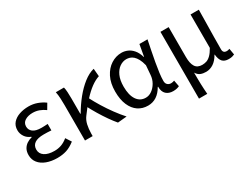

<svg xmlns="http://www.w3.org/2000/svg" viewBox="-63 -1104 2409 1850"><g transform="rotate(-30 1141.0 -179.0)"><path d="M280.9 13.4Q214 13.4 162 -6.1Q110 -25.6 80.8 -62.4Q51.6 -99.1 51.6 -149.6Q51.6 -188.8 66.7 -215.9Q81.9 -243 107.6 -260Q133.3 -277 164.2 -284.4V-289.4Q122.5 -305.2 100.4 -338.7Q78.2 -372.2 78.2 -410.5Q78.2 -460.1 106.8 -492.5Q135.4 -524.8 182.5 -540.8Q229.5 -556.8 285.4 -556.8Q334.6 -556.8 378.9 -540.9Q423.3 -524.9 460.8 -497.6L424.5 -436Q392.8 -458.9 359.2 -471.2Q325.6 -483.6 288.1 -483.6Q237.9 -483.6 203.3 -462.4Q168.7 -441.2 168.7 -399.5Q168.7 -362.5 198.4 -339Q228 -315.5 293.3 -315.5Q309.5 -315.5 325.7 -316.3Q341.9 -317.2 361.5 -318.2V-246.5Q337.7 -248.5 317.4 -249.1Q297.1 -249.7 276.5 -249.7Q209.9 -249.7 176.3 -226.5Q142.6 -203.3 142.6 -157.8Q142.6 -112.1 182 -86Q221.4 -59.8 290.4 -59.8Q329.7 -59.8 365.5 -72.1Q401.3 -84.5 439 -115.2L478.5 -54.4Q429.6 -16.3 383.6 -1.4Q337.6 13.4 280.9 13.4Z M593.1 0V-394.4Q593.1 -427.2 591.3 -466.9Q589.6 -506.5 582.2 -543.4H672.8Q678.6 -521.5 680.6 -486.8Q682.6 -452.1 682.6 -416V-245.6H687Q730.2 -320.6 783.2 -385.9Q836.2 -451.2 894.7 -496.9Q953.2 -542.7 1011.1 -556.8L1018.6 -470.1Q973.6 -455.6 926.2 -420.9Q878.9 -386.1 828.8 -331.2Q778.6 -276.2 723.4 -200.1Q698.7 -167.5 689.1 -124.6Q679.6 -81.7 678.4 -28.3V0ZM954.9 9.3Q924.7 -26 891.3 -73.6Q858 -121.2 825.7 -174.8Q793.3 -228.5 766.7 -280.6L827 -337.7Q854.2 -284.1 891.5 -223.2Q928.8 -162.2 971.6 -104.1Q1014.4 -46 1055.8 0Z M1289.5 13.4Q1227.8 13.4 1180.9 -18.1Q1133.9 -49.7 1107.3 -111.5Q1080.6 -173.3 1080.6 -262.3Q1080.6 -355.7 1114 -421.4Q1147.3 -487.2 1201.8 -522Q1256.2 -556.8 1318.6 -556.8Q1353 -556.8 1385.6 -542.7Q1418.1 -528.7 1444.6 -497.4Q1471 -466 1486 -414.2H1489.1L1512.2 -543.4H1602.2Q1591.2 -489.9 1579.5 -431.1Q1567.7 -372.4 1557.4 -314.9Q1547.1 -257.4 1540.5 -206.8Q1534 -156.3 1534 -119.2Q1534 -91.6 1549.5 -77.3Q1565 -62.9 1587.7 -62.9Q1597 -62.9 1607.1 -65Q1617.2 -67.1 1625.3 -70.5L1638.4 -1.1Q1627.3 4.4 1610 8.9Q1592.8 13.4 1568.7 13.4Q1520.6 13.4 1491.4 -13.5Q1462.2 -40.4 1462.3 -96.9H1458.5Q1395.8 13.4 1289.5 13.4ZM1308.1 -63.7Q1344.3 -63.7 1376.5 -86.5Q1408.8 -109.3 1431 -147.7Q1453.1 -186.1 1456.3 -232.1L1464.5 -334.6Q1453.5 -379.2 1438 -407.7Q1422.5 -436.2 1404.3 -452.1Q1386.1 -468.1 1366.7 -474.1Q1347.3 -480.1 1328.5 -480.1Q1289.2 -480.1 1253.9 -455.7Q1218.6 -431.4 1196.7 -383.3Q1174.8 -335.1 1174.8 -263Q1174.8 -168 1210.2 -115.8Q1245.7 -63.7 1308.1 -63.7Z M1746.1 199.6V-543.4H1837.5V-210.3Q1837.5 -138.9 1860.9 -102.5Q1884.4 -66 1937.3 -66Q1962.4 -66 1985.5 -73.6Q2008.6 -81.2 2032.2 -104.1Q2055.8 -126.9 2081 -171.4V-543.4H2173.1Q2172.3 -469.8 2170.9 -393.9Q2169.4 -318 2168.3 -244.8Q2167.2 -171.5 2167.2 -105.8Q2167.2 -83.3 2178 -73.1Q2188.7 -62.9 2206.4 -62.9Q2214.4 -62.9 2222.1 -64.4Q2229.8 -65.9 2239.8 -69.3L2251.6 0.1Q2239.9 5.7 2224.7 9.5Q2209.4 13.4 2186.6 13.4Q2140.3 13.4 2117.4 -11.9Q2094.6 -37.3 2089.4 -92.4H2087Q2057.6 -40 2018.9 -14.5Q1980.1 11 1936.2 11Q1902.6 11 1876.1 0.8Q1849.7 -9.5 1830.2 -41.2Q1830.2 -1.5 1830.6 29.5Q1831 60.5 1831.8 87.2Q1832.7 113.9 1834.3 140.7Q1835.9 167.5 1838.3 199.6Z"/></g></svg>

Font: Noto Sans KR Thin
Style: Regular
Weight: 100
Designer: Ryoko NISHIZUKA 西塚涼子 (kana, bopomofo & ideographs); Paul D. Hunt (Latin, Greek & Cyrillic); Sandoll Communications 산돌커뮤니
Foundry: Adobe
Version: Version 2.004-H2;hotconv 1.0.118;makeotfexe 2.5.65603